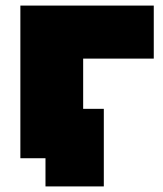

<svg xmlns="http://www.w3.org/2000/svg" viewBox="-20 -567 583 688"><path d="M53 0H143V101H352V-177H278V-357H531V-547H53Z"/></svg>

Font: Chess Sans Black
Style: Regular
Weight: 900
Designer: Wolf Bōese
Foundry: Wolf Bōese
Version: Version 7.223;Glyphs 3.3 (3306)